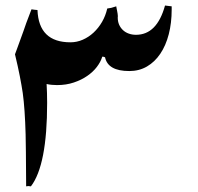

<svg xmlns="http://www.w3.org/2000/svg" viewBox="-20 -614 708 688"><path d="M595.2 -591.3V-580.1Q595.2 -531.7 584.7 -491.2Q574.2 -450.7 554.4 -421.4Q534.7 -392.1 506.6 -375.7Q478.5 -359.4 443.4 -359.4Q366.7 -359.4 356.4 -408.7Q350.1 -411.1 348.1 -411.1Q345.7 -411.1 345.7 -408.7Q340.3 -391.6 326.9 -374Q313.5 -356.4 292.7 -342Q272 -327.6 244.6 -318.4Q217.3 -309.1 184.1 -309.1Q173.8 -309.1 164.6 -310.1Q155.3 -311 147 -313Q147.9 -297.4 148.4 -280.5Q148.9 -263.7 148.9 -245.1Q148.9 -22 90.8 53.7Q85.9 53.2 83.7 53Q81.5 52.7 82 52.7Q77.6 52.7 73.7 53.7Q73.2 -22.5 72.8 -68.6Q72.3 -114.7 71.8 -132.8Q69.3 -224.1 61.5 -280.8Q57.6 -307.1 51 -341.1Q44.4 -375 33.7 -419.4Q33.7 -419.9 41.3 -439.9Q48.8 -460 64 -502.4Q67.4 -512.2 74.2 -531.7Q81.1 -551.3 92.8 -580.6Q99.6 -579.6 105 -578.9Q110.4 -578.1 114.3 -578.1Q118.7 -462.4 232.4 -462.4Q255.4 -462.4 276.6 -471.7Q297.9 -481 315.4 -497.3Q333 -513.7 345.7 -535.6Q358.4 -557.6 364.3 -583.5Q370.6 -584 378.7 -585.9Q386.7 -587.9 396.5 -591.3Q396.5 -589.8 397.5 -585.7Q398.4 -581.5 399.4 -576.2Q400.4 -570.8 401.4 -565.2Q402.3 -559.6 402.3 -556.2Q402.3 -552.2 401.9 -551.3Q401.9 -537.1 406.7 -525.9Q411.6 -514.6 420.4 -506.3Q429.2 -498 441.2 -493.7Q453.1 -489.3 467.3 -489.3Q542.5 -489.3 571.3 -594.2Z"/></svg>

Font: SakalBharati
Style: Regular
Weight: 400
Designer: CDAC GIST
Foundry: CDAC
Version: 13.02